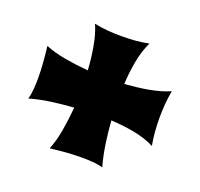

<svg xmlns="http://www.w3.org/2000/svg" viewBox="-79 -613 586 563"><g transform="rotate(20 213.5 -331.5)"><path d="M297.9 -525.9Q283.7 -496.6 277.1 -460.4Q270.5 -424.3 269 -389.2Q287.1 -390.6 306.4 -392.8Q325.7 -395 344 -398.4Q362.3 -401.9 378.4 -406.5Q394.5 -411.1 407.2 -417Q403.3 -395 401.6 -374Q399.9 -353 399.9 -331.1Q399.9 -310.1 401.6 -288.6Q403.3 -267.1 407.2 -246.1Q393.1 -253.4 376.5 -258.8Q359.9 -264.2 342 -267.6Q324.2 -271 305.9 -272.9Q287.6 -274.9 270 -275.9Q272.5 -240.7 277.6 -205.6Q282.7 -170.4 292 -137.2Q286.1 -139.2 277.3 -140.6Q268.6 -142.1 259 -142.8Q249.5 -143.6 240.7 -143.8Q231.9 -144 226.1 -144Q201.2 -144 177 -142.1Q152.8 -140.1 127.9 -137.2Q139.2 -164.1 145.5 -200.9Q151.9 -237.8 154.8 -273.9Q120.1 -271.5 85.7 -266.8Q51.3 -262.2 19 -252.9Q21 -258.8 22.5 -267.6Q23.9 -276.4 24.7 -285.6Q25.4 -294.9 25.6 -303.7Q25.9 -312.5 25.9 -317.9Q25.9 -342.8 23.9 -367.4Q22 -392.1 19 -417Q46.4 -405.8 82.5 -399.4Q118.7 -393.1 154.8 -390.1Q153.8 -408.2 151.6 -426.8Q149.4 -445.3 146.2 -463.1Q143.1 -481 138.4 -497.1Q133.8 -513.2 127.9 -525.9Q148.9 -521.5 170.4 -519.8Q191.9 -518.1 212.9 -518.1Q234.9 -518.1 255.9 -519.8Q276.9 -521.5 297.9 -525.9Z"/></g></svg>

Font: Spicy Rice
Style: Regular
Weight: 400
Version: Version 1.000